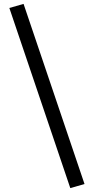

<svg xmlns="http://www.w3.org/2000/svg" viewBox="-20 -784 484 986"><path d="M414 161 101 -764 28 -743 341 182Z"/></svg>

Font: NT Somic
Style: Regular
Weight: 400
Designer: Ravid Balaliev — lead type designer, mastering
Michael Voronin — secret advisor, marketing
Ivan Kovalenko — best boy
Foundry: NT Type
Version: Version 0.7